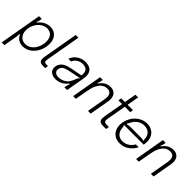

<svg xmlns="http://www.w3.org/2000/svg" viewBox="139 -1903 3256 3256"><g transform="rotate(45 1767.0 -274.5)"><path d="M586 -342Q586 -251 547.5 -170Q509 -89 441.5 -39.5Q374 10 290 10Q169 10 116 -103L103 -98Q105 -74 105 -69Q105 -62 102 -38L58 214H-7L127 -549H192L184 -501Q181 -485 176.5 -475Q172 -465 164 -454L176 -446Q269 -559 390 -559Q481 -559 533.5 -500Q586 -441 586 -342ZM137 -223Q137 -145 180 -96.5Q223 -48 294 -48Q359 -48 411 -89Q463 -130 491.5 -195.5Q520 -261 520 -332Q520 -408 482 -454.5Q444 -501 374 -501Q309 -501 254.5 -461.5Q200 -422 168.5 -357.5Q137 -293 137 -223Z M772 0Q723 0 699.5 -18.5Q676 -37 676 -84Q676 -105 680 -128L792 -763H857L747 -138Q743 -108 743 -100Q743 -78 754.5 -68Q766 -58 796 -58H832L822 0Z M923 -116Q923 -161 945 -199Q967 -237 1006 -261Q1035 -279 1068.5 -289.5Q1102 -300 1142 -308L1345 -347Q1348 -368 1348 -386Q1348 -434 1328 -461Q1300 -501 1223 -501Q1167 -501 1120 -470Q1073 -439 1054 -389H989Q1015 -468 1083.5 -513.5Q1152 -559 1234 -559Q1338 -559 1381 -502Q1413 -461 1413 -394Q1413 -370 1406 -328L1349 0H1284L1290 -38Q1290 -40 1293.5 -54.5Q1297 -69 1311 -98L1298 -105Q1256 -50 1201 -21Q1143 10 1076 10Q1008 10 965.5 -23Q923 -56 923 -116ZM1189 -70Q1243 -93 1274.5 -138.5Q1306 -184 1330 -254Q1334 -266 1339.5 -272Q1345 -278 1356 -280L1355 -296Q1322 -288 1258 -276L1133 -251Q1067 -237 1034 -214Q989 -180 989 -128Q989 -90 1017 -69Q1045 -48 1091 -48Q1141 -48 1189 -70Z M1494 0 1590 -549H1655L1647 -501Q1644 -485 1639.5 -475Q1635 -465 1627 -454L1639 -446Q1680 -505 1727.5 -532Q1775 -559 1837 -559Q1887 -559 1921 -536.5Q1955 -514 1970 -475Q1981 -445 1981 -408Q1981 -377 1973 -337L1914 0H1849L1909 -340Q1914 -372 1914 -393Q1914 -429 1904 -450Q1882 -501 1813 -501Q1750 -501 1700 -456Q1664 -423 1638.5 -366Q1613 -309 1597 -217L1559 0Z M2213 0Q2159 0 2134 -19Q2109 -38 2109 -87Q2109 -105 2114 -138L2176 -491H2087L2097 -549H2186L2224 -763H2289L2251 -549H2380L2370 -491H2241L2181 -151Q2176 -121 2176 -106Q2176 -81 2189.5 -69.5Q2203 -58 2238 -58H2293L2283 0Z M2397 -214Q2397 -303 2439 -382.5Q2481 -462 2553.5 -510.5Q2626 -559 2713 -559Q2775 -559 2824 -532.5Q2873 -506 2901 -456Q2929 -406 2929 -337Q2929 -316 2926 -293Q2924 -272 2922 -263H2538Q2481 -263 2456 -265L2450 -250Q2458 -248 2460.5 -240.5Q2463 -233 2464 -217Q2464 -204 2467 -187Q2477 -123 2519 -85.5Q2561 -48 2624 -48Q2689 -48 2742.5 -83Q2796 -118 2825 -173H2894Q2854 -92 2781.5 -41Q2709 10 2614 10Q2549 10 2499.5 -18.5Q2450 -47 2423.5 -98Q2397 -149 2397 -214ZM2476 -303Q2497 -312 2512 -314Q2527 -316 2547 -316H2802Q2820 -316 2833 -314Q2846 -312 2863 -303L2875 -317Q2866 -327 2866 -349Q2866 -365 2862 -384Q2849 -439 2806.5 -470Q2764 -501 2704 -501Q2644 -501 2593.5 -471.5Q2543 -442 2510 -388Q2504 -378 2490 -350Q2485 -337 2480.5 -329.5Q2476 -322 2469 -317Z M3002 0 3098 -549H3163L3155 -501Q3152 -485 3147.5 -475Q3143 -465 3135 -454L3147 -446Q3188 -505 3235.5 -532Q3283 -559 3345 -559Q3395 -559 3429 -536.5Q3463 -514 3478 -475Q3489 -445 3489 -408Q3489 -377 3481 -337L3422 0H3357L3417 -340Q3422 -372 3422 -393Q3422 -429 3412 -450Q3390 -501 3321 -501Q3258 -501 3208 -456Q3172 -423 3146.5 -366Q3121 -309 3105 -217L3067 0Z"/></g></svg>

Font: Open Sauce Sans Light Italic
Style: Regular
Weight: 300
Italic angle: -10°
Designer: Alfredo Marco Pradil
Foundry: Creative Sauce Fz LLC
Version: Version 1.477